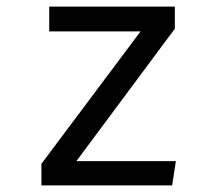

<svg xmlns="http://www.w3.org/2000/svg" viewBox="-20 -560 655 580"><path d="M210.8 -73.3H511.3L500 0H105.1V-65.1L404.6 -465.1H128.7V-540H508.2V-473.3Z"/></svg>

Font: FiraCode Nerd Font
Style: Regular
Weight: 400
Designer: Carrois Corporate, Edenspiekermann AG, Nikita Prokopov
Foundry: Carrois Corporate, Edenspiekermann AG, Nikita Prokopov
Version: Version 6.002;Nerd Fonts 2.2.2